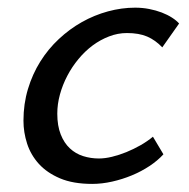

<svg xmlns="http://www.w3.org/2000/svg" viewBox="-20 -460 484 491"><path d="M40 0ZM397.9 -65.4Q383.3 -49.3 362.3 -35.4Q341.3 -21.5 317.1 -11.5Q293 -1.5 266.8 4.4Q240.7 10.3 215.8 10.3Q167 10.3 133.5 -3.9Q100.1 -18.1 79.3 -41Q58.6 -64 49.3 -92.8Q40 -121.6 40 -151.4Q40 -194.3 51.5 -232.4Q63 -270.5 83 -302.5Q103 -334.5 130.4 -360.1Q157.7 -385.7 189.5 -403.6Q221.2 -421.4 256.1 -430.9Q291 -440.4 325.7 -440.4Q344.2 -440.4 361.6 -437Q378.9 -433.6 393.6 -428Q408.2 -422.4 419.7 -415Q431.2 -407.7 438 -399.9L395 -338.9Q377.4 -357.4 356.4 -366.5Q335.4 -375.5 304.7 -375.5Q281.2 -375.5 259 -366.9Q236.8 -358.4 217 -343.8Q197.3 -329.1 180.7 -309.1Q164.1 -289.1 152.1 -266.1Q140.1 -243.2 133.3 -218.5Q126.5 -193.8 126.5 -169.4Q126.5 -138.2 135.3 -116.2Q144 -94.2 158.7 -80.6Q173.3 -66.9 192.6 -60.8Q211.9 -54.7 232.9 -54.7Q248.5 -54.7 266.6 -59.1Q284.7 -63.5 303.2 -71Q321.8 -78.6 339.4 -88.6Q356.9 -98.6 371.1 -110.4Z"/></svg>

Font: PT Astra Sans
Style: Italic
Weight: 400
Italic angle: -16°
Designer: A.Korolkova, I. Chaeva
Foundry: ParaType Ltd
Version: Version 1.001; ttfautohint (v1.6)